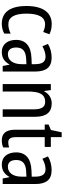

<svg xmlns="http://www.w3.org/2000/svg" viewBox="697 -1395 708 2142"><g transform="rotate(90 1051.0 -324.0)"><path d="M245 10C284 10 325 0 355 -18V-89C323 -73 288 -63 251 -63C172 -63 132 -131 132 -266C132 -403 172 -473 252 -473C279 -473 310 -464 337 -452L362 -521C333 -537 294 -547 248 -547C119 -547 47 -448 47 -265C47 -80 119 10 245 10Z M623 -546C566 -546 513 -531 470 -505L496 -443C536 -465 574 -478 612 -478C669 -478 696 -443 696 -359V-324L626 -321C494 -316 425 -256 425 -150C425 -58 472 10 559 10C626 10 666 -18 699 -75H702L716 0H778V-363C778 -483 732 -546 623 -546ZM639 -262 696 -265V-213C696 -113 651 -58 585 -58C539 -58 510 -87 510 -151C510 -220 547 -258 639 -262Z M1133 -547C1077 -547 1027 -518 1000 -464H995L985 -537H918V0H1001V-279C1001 -413 1032 -474 1117 -474C1175 -474 1200 -431 1200 -347V0H1283V-360C1283 -488 1232 -547 1133 -547Z M1569 -62C1527 -62 1510 -90 1510 -148V-469H1619V-537H1510V-658H1456L1430 -538L1369 -512V-469H1427V-140C1427 -34 1471 10 1546 10C1576 10 1605 4 1625 -6V-72C1609 -66 1588 -62 1569 -62Z M1878 -546C1821 -546 1768 -531 1725 -505L1751 -443C1791 -465 1829 -478 1867 -478C1924 -478 1951 -443 1951 -359V-324L1881 -321C1749 -316 1680 -256 1680 -150C1680 -58 1727 10 1814 10C1881 10 1921 -18 1954 -75H1957L1971 0H2033V-363C2033 -483 1987 -546 1878 -546ZM1894 -262 1951 -265V-213C1951 -113 1906 -58 1840 -58C1794 -58 1765 -87 1765 -151C1765 -220 1802 -258 1894 -262Z"/></g></svg>

Font: Noto Sans Arabic UI Cn
Style: Regular
Weight: 400
Width: 3
Designer: Monotype Design Team, Nadine Chahine and Nizar Qandah
Foundry: Monotype Imaging Inc.
Version: Version 2.010